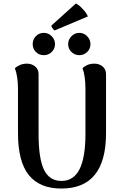

<svg xmlns="http://www.w3.org/2000/svg" viewBox="-20 -1076 710 1110"><path d="M593 -306Q593 14 335 14Q209 14 146.5 -64Q84 -142 84 -306V-560Q84 -634 66 -682Q77 -692 95 -700Q113 -708 135 -708Q164 -708 183.5 -691.5Q203 -675 203 -647V-301Q203 -159 234.5 -94.5Q266 -30 335 -30Q406 -30 440 -98Q474 -166 474 -301V-560Q474 -637 457 -682Q467 -692 484.5 -700Q502 -708 525 -708Q554 -708 573.5 -691.5Q593 -675 593 -647ZM169 -821Q169 -848 187.5 -867Q206 -886 233 -886Q260 -886 279 -866.5Q298 -847 298 -821Q298 -794 279 -775.5Q260 -757 233 -757Q206 -757 187.5 -775.5Q169 -794 169 -821ZM374 -821Q374 -847 393 -866.5Q412 -886 439 -886Q465 -886 484 -866.5Q503 -847 503 -821Q503 -794 484 -775.5Q465 -757 439 -757Q412 -757 393 -775.5Q374 -794 374 -821ZM296 -900Q290 -903 283 -913.5Q276 -924 277 -928L419 -1056Q436 -1048 458 -1024.5Q480 -1001 488 -981Z"/></svg>

Font: Arima Madurai ExtraBold
Style: Regular
Weight: 800
Designer: Joana Correia and Natanael Gama
Foundry: NDISCOVER
Version: Version 1.020